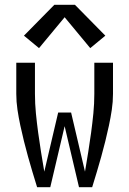

<svg xmlns="http://www.w3.org/2000/svg" viewBox="-20 -782 540 802"><path d="M135 0Q125 -32 115.5 -64Q106 -96 97 -128Q88 -160 80 -192.5Q72 -225 65 -257.5Q58 -290 53 -323.5Q48 -357 48 -390V-520H126V-390Q126 -349 130 -308.5Q134 -268 139.5 -227.5Q145 -187 151.5 -146.5Q158 -106 165 -65L223 -312H277L335 -65Q342 -106 348.5 -146.5Q355 -187 360.5 -227.5Q366 -268 370 -308.5Q374 -349 374 -390V-520H452V-390Q452 -357 447 -323.5Q442 -290 435 -257.5Q428 -225 420 -192.5Q412 -160 403 -128Q394 -96 384.5 -64Q375 -32 365 0H310L250 -255L190 0ZM143 -581 80 -633 207 -762H293L420 -633L357 -581L250 -710Z"/></svg>

Font: Zed Mono
Style: Regular
Weight: 400
Monospace: yes
Designer: Belleve Invis
Foundry: Belleve Invis
Version: Version 1.0.0; ttfautohint (v1.8.4)